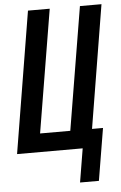

<svg xmlns="http://www.w3.org/2000/svg" viewBox="-60 -777 627 994"><g transform="rotate(-5 253.0 -280.0)"><path d="M315 175 344 0H3L124 -735H237L131 -96H288L394 -735H506L401 -96H458L413 175Z"/></g></svg>

Font: Iosevka SS04 Oblique
Style: Bold
Weight: 700
Italic angle: -9°
Monospace: yes
Designer: Belleve Invis
Foundry: Belleve Invis
Version: Version 19.0.0; ttfautohint (v1.8.4)